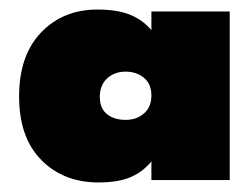

<svg xmlns="http://www.w3.org/2000/svg" viewBox="-20 -732 521 402"><path d="M184 -712Q225 -712 251.5 -701.5Q278 -691 297 -669V-708H461V-355H297V-394Q278 -371 252 -360.5Q226 -350 186 -350Q113 -350 66.5 -397Q20 -444 20 -530Q20 -616 66 -664Q112 -712 184 -712ZM243 -481Q266 -481 281.5 -494.5Q297 -508 297 -532Q297 -556 281.5 -569Q266 -582 243 -582Q220 -582 204.5 -568Q189 -554 189 -529Q189 -505 204 -493Q219 -481 243 -481Z"/></svg>

Font: Poppins Black A&M
Style: Regular
Weight: 900
Designer: Ninad Kale (Devanagari), Jonny Pinhorn (Latin)
Foundry: Indian Type Foundry
Version: 4.004